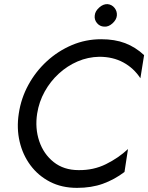

<svg xmlns="http://www.w3.org/2000/svg" viewBox="-20 -900 718 930"><path d="M439 -826Q441 -846 460.5 -863.5Q480 -881 501 -880Q522 -878 535 -861.5Q548 -845 546 -824Q544 -804 524.5 -786.5Q505 -769 484 -771Q463 -772 449.5 -788.5Q436 -805 439 -826ZM160 -350Q149 -279 170 -216.5Q191 -154 240 -115Q289 -76 361 -76Q433 -75 493.5 -105Q554 -135 600 -178L583 -67Q534 -30 478.5 -10Q423 10 353 10Q279 10 222 -19.5Q165 -49 127.5 -99.5Q90 -150 75 -214.5Q60 -279 71 -350Q82 -424 117.5 -489Q153 -554 207 -603.5Q261 -653 328 -681.5Q395 -710 470 -710Q536 -710 586 -691Q636 -672 678 -633L660 -521Q628 -570 577.5 -597.5Q527 -625 461 -625Q406 -624 356 -602.5Q306 -581 265 -543.5Q224 -506 196.5 -456.5Q169 -407 160 -350Z"/></svg>

Font: Jost*
Style: Italic
Weight: 400
Italic angle: -10°
Version: Version 3.7